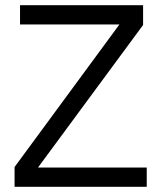

<svg xmlns="http://www.w3.org/2000/svg" viewBox="-20 -718 620 738"><path d="M544 0H36V-76L439 -624H57V-698H530V-622L126 -74H544Z"/></svg>

Font: IBM Plex Sans Arabic
Style: Regular
Weight: 400
Designer: Mike Abbink, Paul van der Laan, Pieter van Rosmalen, Wael Morcos, Khajak Apelian
Foundry: Bold Monday
Version: Version 1.1